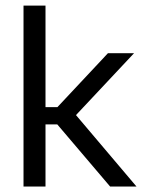

<svg xmlns="http://www.w3.org/2000/svg" viewBox="-20 -683 535 703"><path d="M479.8 0H383.2L189.8 -227.4H138.5V-290.7H190.2L375.2 -488.2H470.8L249.6 -252.4V-271.8ZM146.6 0H66.1V-662.5H146.6Z"/></svg>

Font: Anek Devanagari Medium
Style: Regular
Weight: 500
Designer: Kailash Malviya (Devanagari) & Yesha Goshar (Latin)
Foundry: Ek Type
Version: Version 1.003